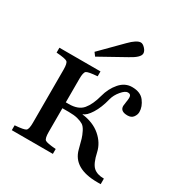

<svg xmlns="http://www.w3.org/2000/svg" viewBox="-171 -850 937 988"><g transform="rotate(30 297.0 -355.5)"><path d="M199 -562 318 -682Q358 -723 382 -723Q394 -723 407.5 -708.5Q421 -694 421 -680Q421 -656 365 -626L214 -542ZM32 0V-29Q86 -33 96.5 -41Q107 -49 107 -87V-403Q107 -441 96.5 -449Q86 -457 32 -461V-490H276V-461Q222 -457 211.5 -449Q201 -441 201 -403V-263H218Q275 -263 301 -294Q327 -325 342 -382Q355 -432 385.5 -467Q416 -502 458 -502Q508 -502 531 -471.5Q554 -441 554 -409Q554 -393 543 -378Q532 -363 509 -363Q466 -363 466 -395Q466 -401 469 -418.5Q472 -436 472 -447Q472 -467 453 -467Q437 -467 416 -442Q395 -417 388 -390Q374 -333 350.5 -296Q327 -259 307 -254V-252Q373 -244 415.5 -207.5Q458 -171 469 -121Q482 -61 504 -41Q526 -21 567 -21V12H547Q405 12 380 -86Q370 -125 365 -142Q360 -159 349.5 -180Q339 -201 326 -209Q313 -217 292 -222.5Q271 -228 239 -228H201V-87Q201 -49 211.5 -41Q222 -33 276 -29V0Z"/></g></svg>

Font: Linguistics Pro
Style: Regular
Weight: 400
Designer: Stefan Peev, Context Ltd
Foundry: Stefan Peev, Context Ltd
Version: Version 001.000